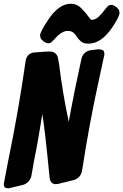

<svg xmlns="http://www.w3.org/2000/svg" viewBox="-68 -1008 658 1025"><path d="M404 -775Q378 -775 365 -786Q352 -797 343.5 -810.5Q335 -824 324 -833.5Q313 -843 293 -843Q260 -843 221 -797L211 -787Q201 -777 189 -777Q179 -777 167 -785Q150 -799 148 -806.5Q146 -814 146 -818V-819Q146 -837 189 -902Q246 -988 310 -988Q342 -988 365.5 -964.5Q389 -941 402.5 -921.5Q416 -902 421 -902Q441 -902 459 -919Q477 -936 494 -959L504 -971Q513 -982 526 -982Q537 -982 547 -974L556 -968V-967Q566 -959 568 -951.5Q570 -944 570 -940V-939Q570 -918 528 -857Q471 -775 404 -775ZM-20 -3H-26Q-48 -3 -48 -25Q-48 -28 -24 -151Q31 -416 69 -684Q76 -723 115 -728Q138 -729 139 -730H149Q150 -731 167 -732L200 -733Q215 -733 227 -723.5Q239 -714 242 -696.5Q245 -679 248 -661Q267 -507 299 -358L312 -428Q325 -501 367 -695Q377 -733 416 -740L456 -745Q469 -745 479 -741Q489 -737 489 -721Q489 -717 489 -715.5Q489 -714 465 -604Q409 -352 370 -96Q362 -56 322.5 -46Q283 -36 241 -26Q238 -25 230 -25Q202 -25 197 -58Q171 -324 158 -399Q133 -242 119 -177Q112 -143 106 -105Q103 -87 99.5 -69Q96 -51 82.5 -37.5Q69 -24 51 -20Z"/></svg>

Font: Bangerz
Style: Bold
Weight: 700
Designer: vernon adams
Foundry: Vernon Adams
Version: Version 2.10;February 7, 2025;FontCreator 13.0.0.2683 64-bit